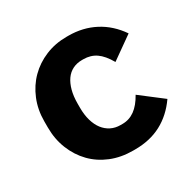

<svg xmlns="http://www.w3.org/2000/svg" viewBox="-127 -653 781 785"><g transform="rotate(-30 264.0 -260.5)"><path d="M285.6 9.6H294.8Q365 9.6 419 -18.9Q473 -47.4 512.2 -103.4L408.2 -183.2Q386.6 -144.4 360.4 -125.5Q334.2 -106.6 302 -106.6H293.2Q268.4 -106.6 248.5 -116.6Q228.6 -126.6 214.4 -145Q200.2 -163.4 192.4 -190.3Q184.6 -217.2 184.6 -250.6V-269.4Q184.6 -305 191.9 -332Q199.2 -359 212.4 -377.7Q225.6 -396.4 245.1 -406.1Q264.6 -415.8 289 -415.8H295.4Q329.6 -415.8 355.2 -398.2Q380.8 -380.6 403.8 -340.4L508.8 -414.8Q470.2 -471.2 414.4 -500.4Q358.6 -529.6 290.4 -529.6H281.8Q228.2 -529.6 182.2 -510.5Q136.2 -491.4 102.5 -457.6Q68.8 -423.8 49.6 -377Q30.4 -330.2 30.4 -275.4V-247Q30.4 -191.6 49.3 -144.5Q68.2 -97.4 101.7 -63Q135.2 -28.6 182 -9.5Q228.8 9.6 285.6 9.6Z"/></g></svg>

Font: Fixel Variable
Style: Regular
Weight: 100
Width: 3
Designer: AlfaBravo + MacPaw
Foundry: Kyrylo Tkachov, Marchela Mozhyna, Serhii Makarenko, Maria Weinstein, Zakhar Kryvoshyya
Version: Version 1.211